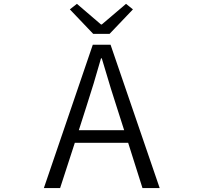

<svg xmlns="http://www.w3.org/2000/svg" viewBox="-20 -961 1040 981"><path d="M540 -788.1H456.1L336.9 -913.1L373 -941.4L496.1 -835.9H500L624 -941.4L659.2 -913.1ZM382.8 -295.9H614.3L576.2 -415Q554.7 -478.5 500 -663.1H496.1Q458 -528.3 420.9 -415ZM708 0 634.8 -231.4H362.3L287.1 0H204.1L454.1 -732.4H544.9L795.9 0Z"/></svg>

Font: GenEi Gothic M SemiLight
Style: Regular
Weight: 350
Designer: o_tamon (Modified); [Source Han Sans]
Ryoko NISHIZUKA  (kana & ideographs); Paul D. Hunt (Latin, Greek & Cyrillic); Wenl
Version: Version 1.1a;Original Version 1.004